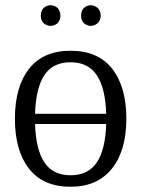

<svg xmlns="http://www.w3.org/2000/svg" viewBox="-20 -704 541 734"><path d="M250 10Q145 10 91 -59Q37 -128 37 -250Q37 -372 91 -441Q145 -510 250 -510Q355 -510 409 -441Q463 -372 463 -250Q463 -128 407.5 -59Q352 10 250 10ZM250 -466Q182 -466 149.5 -416.5Q117 -367 114 -269H386Q383 -367 350 -416.5Q317 -466 250 -466ZM250 -34Q317 -34 350 -83Q383 -132 386 -230H114Q117 -133 149.5 -83.5Q182 -34 250 -34ZM327 -605Q314 -605 301 -615Q290 -626 290 -644Q290 -663 301 -674Q314 -684 327 -684Q340 -684 353 -674Q365 -662 365 -644Q365 -627 353 -615Q340 -605 327 -605ZM174 -605Q160 -605 147 -615Q136 -626 136 -644Q136 -663 147 -674Q160 -684 174 -684Q187 -684 200 -674Q211 -661 211 -644Q211 -628 200 -615Q187 -605 174 -605Z"/></svg>

Font: Arsenal SC
Style: Regular
Weight: 400
Designer: Andrij Shevchenko
Foundry: Stairsfor
Version: Version 2.001; ttfautohint (v1.8.4.7-5d5b)